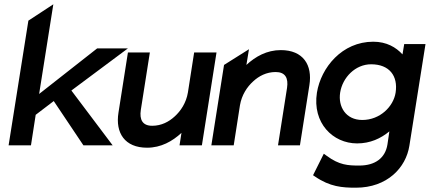

<svg xmlns="http://www.w3.org/2000/svg" viewBox="-20 -676 1999 893"><path d="M124 0 146 -142 230 -206 368 0H504L312 -255L575 -451H432L162 -239L228 -656L112 -580L20 0Z M664 11C729 11 782 -19 824 -58L815 0H919L987 -432H883L854 -246C846 -198 821 -160 792 -134C766 -110 731 -91 688 -91C643 -91 628 -119 635 -165L677 -432H575L531 -152C516 -58 560 11 664 11Z M1067 0 1096 -186C1104 -234 1129 -272 1158 -298C1184 -322 1219 -341 1262 -341C1307 -341 1322 -313 1315 -267L1273 0H1375L1419 -280C1434 -374 1390 -443 1286 -443C1221 -443 1168 -413 1126 -374L1138 -447L1022 -374L963 0Z M1641 -9C1702 -9 1751 -32 1791 -65L1782 -4C1772 59 1725 94 1651 94C1599 94 1558 92 1500 49L1486 39L1436 139L1445 145C1515 193 1572 197 1635 197C1781 197 1868 104 1884 2L1959 -471H1860L1852 -423C1822 -456 1778 -482 1716 -482C1571 -482 1473 -362 1454 -245C1432 -104 1528 -9 1641 -9ZM1706 -377C1791 -377 1832 -323 1820 -245C1810 -181 1748 -118 1665 -118C1588 -118 1552 -180 1562 -245C1573 -316 1633 -377 1706 -377Z"/></svg>

Font: Charger Pro
Style: BlkObl
Weight: 900
Designer: Jasper
Foundry: Cannot Into Space Fonts
Version: Version 1.09